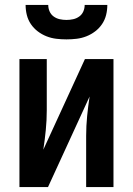

<svg xmlns="http://www.w3.org/2000/svg" viewBox="-20 -760 540 780"><path d="M59 0V-520H170V-312Q170 -272 166 -231.5Q162 -191 156 -152L325 -520H441V0H330V-208Q330 -248 334 -288.5Q338 -329 344 -368L175 0ZM250 -600Q229 -600 208.5 -602.5Q188 -605 169 -612.5Q150 -620 133.5 -632.5Q117 -645 105.5 -662Q94 -679 89 -699Q84 -719 84 -740H176Q176 -726 181.5 -713.5Q187 -701 198 -693Q209 -685 222.5 -682Q236 -679 250 -679Q264 -679 277.5 -682Q291 -685 302 -693Q313 -701 318.5 -713.5Q324 -726 324 -740H416Q416 -719 411 -699Q406 -679 394.5 -662Q383 -645 366.5 -632.5Q350 -620 331 -612.5Q312 -605 291.5 -602.5Q271 -600 250 -600Z"/></svg>

Font: Iosevka Term Curly
Style: Bold
Weight: 700
Designer: Belleve Invis
Foundry: Belleve Invis
Version: Version 32.3.0